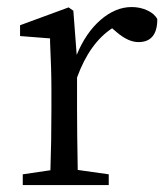

<svg xmlns="http://www.w3.org/2000/svg" viewBox="-20 -536 483 556"><path d="M45.9 0V-31.2L126 -43Q128.9 -125 128.9 -222.7V-276.4Q128.9 -334 125 -414.1Q125 -420.9 125 -424.8L38.1 -431.6V-462.9L178.7 -514.6L192.4 -504.9L202.1 -377Q228.5 -441.4 271.5 -478.5Q314.5 -515.6 361.3 -515.6Q385.7 -515.6 406.7 -505.9Q427.7 -496.1 435.5 -480.5Q435.5 -414.1 380.9 -414.1Q351.6 -414.1 318.4 -442.4L304.7 -454.1Q239.3 -411.1 203.1 -311.5V-222.7Q203.1 -153.3 205.1 -43.9L294.9 -31.2V0Z"/></svg>

Font: Bpmf GenRyu Min R
Style: R
Weight: 400
Foundry: But Ko
Version: Version 1.320